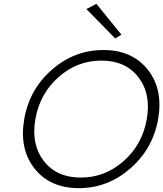

<svg xmlns="http://www.w3.org/2000/svg" viewBox="-20 -969 849 998"><path d="M164 -350Q141 -219 207.5 -132.5Q274 -46 400 -46Q526 -46 623 -132Q720 -218 743 -350Q766 -481 699.5 -567.5Q633 -654 507 -654Q381 -654 284 -568Q187 -482 164 -350ZM802 -350Q775 -196 657.5 -93.5Q540 9 390 9Q240 9 159.5 -93Q79 -195 106 -350Q133 -505 250 -607Q367 -709 517 -709Q667 -709 748 -607Q829 -505 802 -350ZM429 -922 481 -949 611 -789 579 -769Z"/></svg>

Font: Renner* Light
Style: Light Italic
Weight: 300
Italic angle: -10°
Version: Version 003.000 ; ttfautohint (v0.97) -l 8 -r 50 -G 200 -x 1